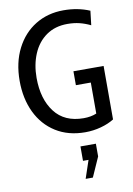

<svg xmlns="http://www.w3.org/2000/svg" viewBox="-105 -779 782 1128"><g transform="rotate(-10 285.5 -215.0)"><path d="M30 -350Q30 -459 72 -541.5Q114 -624 187.5 -669Q261 -714 355 -714Q441 -714 511 -684L501 -599Q468 -615 435.5 -623Q403 -631 364 -631Q290 -631 237.5 -594Q185 -557 158 -493Q131 -429 131 -350Q131 -224 190 -146.5Q249 -69 363 -69Q407 -69 440 -83V-268H351V-351H531V-32Q498 -11 452 1.5Q406 14 358 14Q257 14 183 -32.5Q109 -79 69.5 -161.5Q30 -244 30 -350ZM312 284 348 177H315V91H407V167L355 284Z"/></g></svg>

Font: Cabin Condensed
Style: Regular
Weight: 400
Width: 3
Designer: Pablo Impallari
Foundry: Pablo Impallari. http://www.impallari.com Igino Marini. http://www.ikern.com
Version: Version 2.200